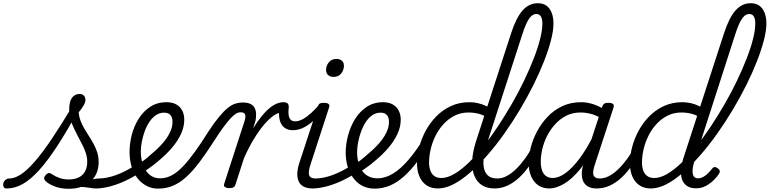

<svg xmlns="http://www.w3.org/2000/svg" viewBox="-201 -1154 4782 1193"><path d="M-159 17Q-174 17 -178.5 7.5Q-183 -2 -180.5 -14Q-178 -26 -168 -35.5Q-158 -45 -143 -45Q-110 -45 -71 -70.5Q-32 -96 15 -150Q62 -204 120 -290Q178 -376 250 -496L289 -475Q217 -342 156 -248.5Q95 -155 42 -96.5Q-11 -38 -60 -10.5Q-109 17 -159 17ZM226 19Q178 19 140.5 5Q103 -9 83 -28Q73 -38 73.5 -47.5Q74 -57 84 -68Q95 -79 103.5 -79Q112 -79 124 -70Q144 -57 169.5 -48Q195 -39 224 -39Q282 -39 311.5 -68Q341 -97 341 -149Q341 -175 333 -200.5Q325 -226 312 -251.5Q299 -277 285 -303.5Q271 -330 258 -357.5Q245 -385 237 -414Q229 -443 229 -474Q229 -523 246.5 -546.5Q264 -570 293 -570Q312 -570 321 -559Q330 -548 330 -534Q330 -519 319.5 -500.5Q309 -482 288 -456Q290 -429 299.5 -404Q309 -379 323 -355Q337 -331 352.5 -307Q368 -283 381.5 -258Q395 -233 403.5 -206Q412 -179 412 -148Q412 -71 361.5 -26Q311 19 226 19ZM397 17Q379 17 358.5 13.5Q338 10 314 8Q290 6 259 10L285 -15Q315 -25 339.5 -31.5Q364 -38 382.5 -41.5Q401 -45 415 -45Q424 -45 427 -35.5Q430 -26 427 -14Q424 -2 416.5 7.5Q409 17 397 17Z M395 17Q380 17 375 7.5Q370 -2 373.5 -14Q377 -26 388 -35.5Q399 -45 414 -45Q460 -45 518 -65.5Q576 -86 639 -127Q648 -133 656.5 -129Q665 -125 670 -115Q675 -105 674 -94.5Q673 -84 664 -78Q612 -45 563.5 -24Q515 -3 472 7Q429 17 395 17Z M637 -121Q665 -137 691.5 -156.5Q718 -176 741 -198Q779 -229 808.5 -262.5Q838 -296 854.5 -330Q871 -364 871 -396Q871 -424 858 -439Q845 -454 818 -454Q806 -454 800.5 -464Q795 -474 796.5 -487Q798 -500 807 -509.5Q816 -519 833 -519Q870 -519 894.5 -505Q919 -491 931.5 -466.5Q944 -442 944 -410Q944 -366 923.5 -321.5Q903 -277 866 -234Q829 -191 780 -151Q753 -128 723.5 -107.5Q694 -87 663 -68Z M781 18Q748 18 720.5 6Q693 -6 671 -27Q649 -48 634 -76.5Q619 -105 611.5 -139Q604 -173 604 -210Q604 -261 617.5 -315Q631 -369 660 -415.5Q689 -462 732.5 -490.5Q776 -519 834 -519Q844 -519 848.5 -509.5Q853 -500 850.5 -487Q848 -474 839.5 -464Q831 -454 818 -454Q791 -454 768 -438.5Q745 -423 727.5 -397Q710 -371 698.5 -339.5Q687 -308 680.5 -275Q674 -242 674 -212Q674 -179 682 -148.5Q690 -118 705 -95Q720 -72 742 -59Q764 -46 793 -46Q832 -46 867 -65Q902 -84 937 -121Q972 -158 1010.5 -211.5Q1049 -265 1093 -335Q1131 -393 1161 -429Q1191 -465 1215 -484Q1239 -503 1261 -510Q1283 -517 1304 -517Q1316 -517 1320.5 -507.5Q1325 -498 1323 -486Q1321 -474 1313 -465Q1305 -456 1291 -456Q1278 -456 1262 -445.5Q1246 -435 1226.5 -413Q1207 -391 1183 -358Q1159 -325 1131 -281Q1081 -203 1038.5 -146.5Q996 -90 955.5 -53.5Q915 -17 872.5 0.5Q830 18 781 18Z M1223 15Q1209 15 1198 9Q1187 3 1192 -12L1318 -400Q1327 -428 1322 -442Q1317 -456 1297 -456Q1286 -456 1281 -465Q1276 -474 1277.5 -486Q1279 -498 1287.5 -507.5Q1296 -517 1309 -517Q1337 -517 1354.5 -508.5Q1372 -500 1380.5 -484.5Q1389 -469 1390 -448Q1391 -427 1387 -405L1372 -357Q1399 -400 1424 -431Q1449 -462 1473.5 -482Q1498 -502 1519.5 -510.5Q1541 -519 1560 -519Q1575 -519 1581 -509.5Q1587 -500 1584.5 -487Q1582 -474 1572 -464Q1562 -454 1546 -454Q1525 -454 1497.5 -434.5Q1470 -415 1439 -378.5Q1408 -342 1376 -289.5Q1344 -237 1315 -171L1262 -7Q1259 4 1250.5 9.5Q1242 15 1223 15Z M1618 -345Q1586 -345 1566 -361Q1546 -377 1538.5 -403Q1531 -429 1533 -462L1555 -519Q1576 -519 1585 -512.5Q1594 -506 1593 -485Q1591 -465 1591.5 -449.5Q1592 -434 1596.5 -423Q1601 -412 1610 -406Q1619 -400 1633 -400Q1655 -400 1680 -413.5Q1705 -427 1731.5 -451Q1758 -475 1784 -505Q1792 -514 1801 -508Q1810 -502 1815 -490.5Q1820 -479 1813 -470Q1780 -434 1748.5 -405.5Q1717 -377 1685 -361Q1653 -345 1618 -345Z M1742 17Q1707 17 1685 5Q1663 -7 1654 -29Q1645 -51 1646.5 -80Q1648 -109 1659 -142L1773 -489Q1777 -505 1785 -510Q1793 -515 1810 -515Q1834 -515 1841.5 -507Q1849 -499 1843 -484L1730 -137Q1713 -87 1719.5 -66Q1726 -45 1760 -45Q1772 -45 1777.5 -35.5Q1783 -26 1781 -14Q1779 -2 1769.5 7.5Q1760 17 1742 17ZM1870 -676Q1852 -676 1838.5 -687Q1825 -698 1825 -720Q1825 -745 1842 -766.5Q1859 -788 1891 -788Q1909 -788 1922.5 -777.5Q1936 -767 1936 -745Q1936 -720 1919.5 -698Q1903 -676 1870 -676Z M1740 17Q1725 17 1720 7.5Q1715 -2 1718.5 -14Q1722 -26 1733 -35.5Q1744 -45 1759 -45Q1805 -45 1863 -65.5Q1921 -86 1984 -127Q1993 -133 2001.5 -129Q2010 -125 2015 -115Q2020 -105 2019 -94.5Q2018 -84 2009 -78Q1957 -45 1908.5 -24Q1860 -3 1817 7Q1774 17 1740 17Z M1982 -121Q2010 -137 2036.5 -156.5Q2063 -176 2086 -198Q2124 -229 2153.5 -262.5Q2183 -296 2199.5 -330Q2216 -364 2216 -396Q2216 -424 2203 -439Q2190 -454 2163 -454Q2151 -454 2145.5 -464Q2140 -474 2141.5 -487Q2143 -500 2152 -509.5Q2161 -519 2178 -519Q2215 -519 2239.5 -505Q2264 -491 2276.5 -466.5Q2289 -442 2289 -410Q2289 -366 2268.5 -321.5Q2248 -277 2211 -234Q2174 -191 2125 -151Q2098 -128 2068.5 -107.5Q2039 -87 2008 -68Z M2128 18Q2092 18 2063.5 6.5Q2035 -5 2013.5 -26Q1992 -47 1977 -75Q1962 -103 1954.5 -136.5Q1947 -170 1947 -207Q1947 -257 1961.5 -312Q1976 -367 2004.5 -413.5Q2033 -460 2077 -489.5Q2121 -519 2179 -519Q2189 -519 2193 -509.5Q2197 -500 2194 -487Q2191 -474 2183 -464Q2175 -454 2164 -454Q2129 -454 2101.5 -430Q2074 -406 2056 -368Q2038 -330 2028 -287.5Q2018 -245 2018 -208Q2018 -174 2026 -145Q2034 -116 2049 -93.5Q2064 -71 2088.5 -58.5Q2113 -46 2145 -46Q2193 -46 2242 -76Q2291 -106 2341.5 -166Q2392 -226 2447 -317Q2451 -325 2462 -323Q2473 -321 2481 -313.5Q2489 -306 2484 -295Q2440 -214 2396 -155Q2352 -96 2308.5 -57.5Q2265 -19 2220.5 -0.5Q2176 18 2128 18Z M2520 17Q2459 17 2424.5 -25.5Q2390 -68 2390 -141Q2390 -187 2403.5 -239Q2417 -291 2443.5 -340.5Q2470 -390 2509.5 -430.5Q2549 -471 2601 -495Q2653 -519 2716 -519Q2743 -519 2769 -513Q2795 -507 2820 -495Q2845 -483 2866 -464L2850 -408Q2811 -437 2777.5 -446Q2744 -455 2711 -455Q2662 -455 2623 -435Q2584 -415 2554 -382Q2524 -349 2504 -308Q2484 -267 2474.5 -224.5Q2465 -182 2465 -144Q2465 -116 2473 -94Q2481 -72 2498 -60Q2515 -48 2541 -48Q2578 -48 2620.5 -72.5Q2663 -97 2709 -141Q2755 -185 2801.5 -243Q2848 -301 2893 -369Q2938 -437 2979.5 -509Q3021 -581 3055 -652Q3089 -723 3115 -789.5Q3141 -856 3155 -912Q3169 -968 3169 -1007Q3169 -1036 3160 -1051.5Q3151 -1067 3131 -1067Q3115 -1067 3100.5 -1054Q3086 -1041 3071.5 -1011.5Q3057 -982 3041 -930L2825 -263Q2808 -208 2804 -166.5Q2800 -125 2809 -98Q2818 -71 2838 -58Q2858 -45 2888 -45Q2901 -45 2904.5 -35.5Q2908 -26 2905 -14Q2902 -2 2893.5 7.5Q2885 17 2872 17Q2827 17 2795 -2.5Q2763 -22 2747 -60.5Q2731 -99 2733 -154Q2735 -209 2758 -280L2974 -945Q3006 -1044 3046 -1089Q3086 -1134 3140 -1134Q3173 -1134 3194 -1119Q3215 -1104 3226.5 -1075.5Q3238 -1047 3238 -1007Q3238 -964 3222.5 -904Q3207 -844 3179 -772.5Q3151 -701 3113 -625Q3075 -549 3029 -472Q2983 -395 2932 -323Q2881 -251 2827.5 -190Q2774 -129 2720.5 -82Q2667 -35 2616.5 -9Q2566 17 2520 17Z M2872 17Q2859 17 2853.5 7.5Q2848 -2 2850 -14Q2852 -26 2862 -35.5Q2872 -45 2890 -45Q2918 -45 2947 -60Q2976 -75 3004.5 -102.5Q3033 -130 3060 -167Q3087 -204 3110 -249Q3116 -261 3127 -260.5Q3138 -260 3145.5 -251.5Q3153 -243 3149 -231Q3122 -174 3091 -128.5Q3060 -83 3025 -50.5Q2990 -18 2951.5 -0.5Q2913 17 2872 17Z M3213 17Q3173 17 3144.5 -2Q3116 -21 3100 -56.5Q3084 -92 3084 -141Q3084 -186 3097 -237.5Q3110 -289 3136.5 -338.5Q3163 -388 3202 -429Q3241 -470 3293 -494.5Q3345 -519 3410 -519Q3450 -519 3491 -504.5Q3532 -490 3564 -466L3550 -410Q3507 -437 3472.5 -446Q3438 -455 3406 -455Q3356 -455 3316.5 -434.5Q3277 -414 3247 -380.5Q3217 -347 3197 -306.5Q3177 -266 3168 -225Q3159 -184 3159 -149Q3159 -119 3167 -95.5Q3175 -72 3192 -60Q3209 -48 3234 -48Q3270 -48 3312 -78Q3354 -108 3398.5 -167Q3443 -226 3487 -313L3508 -273Q3457 -167 3404 -103Q3351 -39 3302 -11Q3253 17 3213 17ZM3507 17Q3473 17 3452 4.5Q3431 -8 3422 -29.5Q3413 -51 3414 -78.5Q3415 -106 3425 -139L3540 -489Q3546 -505 3554 -510Q3562 -515 3578 -515Q3603 -515 3609.5 -506.5Q3616 -498 3610 -482L3496 -134Q3479 -85 3487 -65Q3495 -45 3525 -45Q3537 -45 3542 -35.5Q3547 -26 3545.5 -14Q3544 -2 3534.5 7.5Q3525 17 3507 17Z M3508 17Q3495 17 3489.5 7.5Q3484 -2 3486 -14Q3488 -26 3498 -35.5Q3508 -45 3526 -45Q3554 -45 3583 -60Q3612 -75 3640.5 -102.5Q3669 -130 3696 -167Q3723 -204 3746 -249Q3752 -261 3763 -260.5Q3774 -260 3781.5 -251.5Q3789 -243 3785 -231Q3758 -174 3727 -128.5Q3696 -83 3661 -50.5Q3626 -18 3587.5 -0.5Q3549 17 3508 17Z M3843 17Q3782 17 3747.5 -25.5Q3713 -68 3713 -141Q3713 -187 3726.5 -239Q3740 -291 3766.5 -340.5Q3793 -390 3832.5 -430.5Q3872 -471 3924 -495Q3976 -519 4039 -519Q4066 -519 4092 -513Q4118 -507 4143 -495Q4168 -483 4189 -464L4173 -408Q4134 -437 4100.5 -446Q4067 -455 4034 -455Q3985 -455 3946 -435Q3907 -415 3877 -382Q3847 -349 3827 -308Q3807 -267 3797.5 -224.5Q3788 -182 3788 -144Q3788 -116 3796 -94Q3804 -72 3821 -60Q3838 -48 3864 -48Q3901 -48 3943.5 -72.5Q3986 -97 4032 -141Q4078 -185 4124.5 -243Q4171 -301 4216 -369Q4261 -437 4302.5 -509Q4344 -581 4378 -652Q4412 -723 4438 -789.5Q4464 -856 4478 -912Q4492 -968 4492 -1007Q4492 -1036 4483 -1051.5Q4474 -1067 4454 -1067Q4438 -1067 4423.5 -1054Q4409 -1041 4394.5 -1011.5Q4380 -982 4364 -930L4114 -154Q4104 -122 4102.5 -97.5Q4101 -73 4109 -59.5Q4117 -46 4136 -46Q4152 -46 4168 -54.5Q4184 -63 4197.5 -76.5Q4211 -90 4223 -105Q4228 -113 4236 -115.5Q4244 -118 4256 -110Q4269 -102 4271 -93Q4273 -84 4267 -75Q4256 -57 4235 -36Q4214 -15 4186.5 0.5Q4159 16 4124 16Q4087 16 4065.5 0Q4044 -16 4036 -42Q4028 -68 4031 -100Q4034 -132 4043 -164L4297 -945Q4329 -1044 4369 -1089Q4409 -1134 4463 -1134Q4496 -1134 4517 -1119Q4538 -1104 4549.5 -1075.5Q4561 -1047 4561 -1007Q4561 -964 4545.5 -904Q4530 -844 4502 -772.5Q4474 -701 4436 -625Q4398 -549 4352 -472Q4306 -395 4255 -323Q4204 -251 4150.5 -190Q4097 -129 4043.5 -82Q3990 -35 3939.5 -9Q3889 17 3843 17Z"/></svg>

Font: Playwrite CU Light
Style: Regular
Weight: 300
Designer: Veronika Burian, José Scaglione
Foundry: TypeTogether
Version: Version 1.002